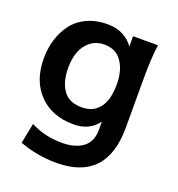

<svg xmlns="http://www.w3.org/2000/svg" viewBox="-130 -621 863 932"><g transform="rotate(20 301.5 -155.0)"><path d="M286.1 -91.3Q323.2 -91.3 347.2 -105.7Q371.1 -120.1 385 -143.1Q398.9 -166 404.3 -194.6Q409.7 -223.1 409.7 -252Q409.7 -325.2 378.9 -370.1Q348.6 -415.5 287.6 -415.5Q245.6 -415.5 215.8 -391.6Q186.5 -368.2 173.3 -332Q160.2 -295.9 160.2 -251.5Q160.2 -176.3 190.9 -133.8Q221.7 -91.3 286.1 -91.3ZM262.7 204.1Q164.6 204.1 72.3 169.9L93.3 65.4Q166.5 103.5 253.9 103.5Q324.2 103.5 363.8 73.5Q403.3 43.5 403.3 -17.1V-59.6Q359.9 0 277.8 0Q166.5 0 100.1 -67.9Q33.2 -136.2 33.2 -251.5Q33.2 -304.7 47.4 -350.6Q61.5 -396.5 89.4 -433.6Q117.2 -470.7 163.3 -492.2Q209.5 -513.7 268.6 -513.7Q315.4 -513.7 350.1 -495.1Q384.8 -476.6 403.8 -447.3V-501H532.2Q527.3 -463.9 524.9 -422.1Q522.5 -380.4 522.5 -333V-71.8Q522.5 204.1 262.7 204.1Z"/></g></svg>

Font: Ride
Style: Bold
Weight: 700
Version: Version 3.000